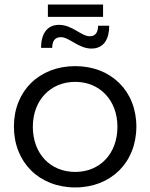

<svg xmlns="http://www.w3.org/2000/svg" viewBox="-20 -819 659 842"><path d="M190 -799V-745H432V-799ZM459 -706H410C410 -679 400 -660 374 -660C336 -660 297 -710 239 -710C183 -710 160 -666 160 -609H209C209 -637 219 -656 247 -656C284 -656 324 -606 381 -606C437 -606 459 -650 459 -706ZM310 -529C152 -529 41 -420 41 -264C41 -107 152 3 310 3C467 3 578 -107 578 -264C578 -420 467 -529 310 -529ZM310 -460C418 -460 495 -379 495 -263C495 -145 418 -65 310 -65C201 -65 124 -145 124 -263C124 -379 201 -460 310 -460Z"/></svg>

Font: Juman Normal
Style: Regular
Weight: 300
Designer: Bandar Raffah (Arabic) Julieta Ulanovsky (Latin)
Foundry: Caramella
Version: Version 5.022;PS 005.022;hotconv 1.0.88;makeotf.lib2.5.64775